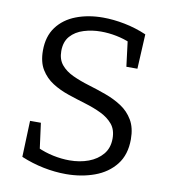

<svg xmlns="http://www.w3.org/2000/svg" viewBox="-81 -777 762 856"><g transform="rotate(10 300.0 -349.0)"><path d="M159 -528Q159 -490 179 -466Q199 -442 232.5 -426.5Q266 -411 306 -399Q346 -387 386 -372.5Q426 -358 459 -336.5Q492 -315 512.5 -280.5Q533 -246 533 -194Q533 -124 497.5 -79Q462 -34 403 -12.5Q344 9 274 9Q224 9 172 -1.5Q120 -12 70 -33L76 -197H125L142 -69L132 -86Q167 -70 205 -62Q243 -54 279 -54Q326 -54 365 -68.5Q404 -83 428 -111.5Q452 -140 452 -183Q452 -223 431.5 -247.5Q411 -272 378 -288Q345 -304 305 -316Q265 -328 225 -341.5Q185 -355 152 -376Q119 -397 98.5 -430.5Q78 -464 78 -516Q78 -580 109.5 -622.5Q141 -665 195.5 -686Q250 -707 317 -707Q364 -707 415 -697Q466 -687 515 -666L507 -509H457L442 -629L454 -617Q424 -630 389 -637Q354 -644 319 -644Q278 -644 241 -632.5Q204 -621 181.5 -595.5Q159 -570 159 -528Z"/></g></svg>

Font: Pack4
Style: Regular
Weight: 400
Version: Version 2.002